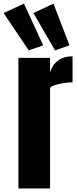

<svg xmlns="http://www.w3.org/2000/svg" viewBox="-68 -1057 435 1077"><path d="M212.9 0H35.2V-732.4H212.9V-650.9Q225.6 -693.8 258.1 -717.5Q290.5 -741.2 338.9 -741.2V-595.2Q301.8 -595.2 257.3 -584.5Q212.9 -573.7 212.9 -560.1ZM174.3 -802.7 93.3 -774.4 -47.9 -983.9 66.4 -1036.6ZM321.8 -802.7 240.7 -774.4 119.6 -983.9 231.9 -1036.6Z"/></svg>

Font: Anton
Style: Regular
Weight: 400
Designer: Vernon Adams, Tural Alisoy
Foundry: Vernon Adams
Version: Version 2.300